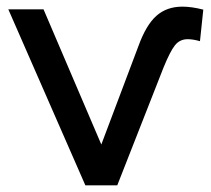

<svg xmlns="http://www.w3.org/2000/svg" viewBox="-20 -558 636 578"><path d="M451 -510.5C430.3 -492.2 412.3 -462 397 -420L285 -123L111 -530H5L237 0H333L472 -354C485.3 -386.7 496.8 -409.2 506.5 -421.5C516.2 -433.8 529 -440 545 -440C555.7 -440 568 -438 582 -434L592 -529C568.7 -535 547.7 -538 529 -538C497.7 -538 471.7 -528.8 451 -510.5Z"/></svg>

Font: Rookery
Style: Regular
Weight: 400
Designer: Ryan Kimball / Julieta Ulanovsky
Foundry: Motorola Mobility LLC.
Version: Version 1.0